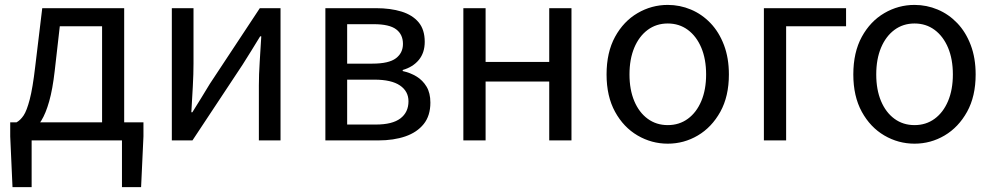

<svg xmlns="http://www.w3.org/2000/svg" viewBox="-20 -577 4081 789"><path d="M110 0V192.1H31.4L22 -16.5V-74.3H569.5V-16.5L559.8 192.1H481.2V0ZM399.5 -27.6V-469H225.7L204.8 -285.3Q196.2 -210 182.1 -160.5Q168.1 -111 150.1 -81.9Q132.2 -52.8 111.6 -39.1Q91 -25.4 69.5 -20.8L48 -74.3Q63.8 -83 77 -102.5Q90.1 -122 102.2 -168.5Q114.4 -214.9 124.6 -302.5L153.6 -543.4H490.3V-27.6Z M686.1 0V-543.4H775.2V-316.1Q775.2 -273.5 772.3 -220.9Q769.4 -168.3 766.3 -115.7H770.5Q786.3 -141.1 806.8 -174.2Q827.4 -207.3 842.2 -232.3L1047.7 -543.4H1132.8V0H1043.8V-226.7Q1043.8 -269.9 1047.2 -322.5Q1050.5 -375.1 1053.7 -427.7H1049.1Q1033.9 -402.7 1013.2 -369.2Q992.6 -335.7 976.8 -311.1L770.9 0Z M1317.1 0V-543.4H1525.1Q1584.9 -543.4 1630.1 -529.4Q1675.2 -515.4 1700.3 -485.3Q1725.4 -455.3 1725.4 -405.2Q1725.4 -360.4 1701.3 -331Q1677.2 -301.6 1634.9 -289.4V-285Q1666 -278.2 1691.6 -262.7Q1717.2 -247.1 1732.9 -220.9Q1748.6 -194.7 1748.6 -155.5Q1748.6 -101.3 1721.1 -67.2Q1693.6 -33 1645.7 -16.5Q1597.8 0 1534.7 0ZM1406.6 -315.5H1510Q1577.9 -315.5 1606.9 -337.5Q1635.9 -359.5 1635.9 -396.6Q1635.9 -435.6 1607.8 -456.6Q1579.8 -477.6 1516.1 -477.6H1406.6ZM1406.6 -65.2H1524.4Q1592.3 -65.2 1625.4 -90.4Q1658.6 -115.6 1658.6 -160.8Q1658.6 -202 1623.4 -225.9Q1588.2 -249.7 1518.6 -249.7H1406.6Z M1884.1 0V-543.4H1975.5V-322.5H2237V-543.4H2328.4V0H2237V-241.9H1975.5V0Z M2724.1 13.4Q2657.6 13.4 2600 -20.3Q2542.4 -54 2507.5 -117.6Q2472.6 -181.2 2472.6 -271Q2472.6 -361.9 2507.5 -425.7Q2542.4 -489.4 2600 -523.1Q2657.6 -556.8 2724.1 -556.8Q2773.9 -556.8 2819.3 -537.7Q2864.7 -518.6 2899.8 -481.9Q2934.8 -445.3 2955 -392.1Q2975.3 -338.9 2975.3 -271Q2975.3 -181.2 2940.1 -117.6Q2904.8 -54 2847.7 -20.3Q2790.7 13.4 2724.1 13.4ZM2724.1 -62.9Q2771.2 -62.9 2806.7 -88.9Q2842.2 -114.9 2862 -161.8Q2881.7 -208.7 2881.7 -271Q2881.7 -333.8 2862 -380.8Q2842.2 -427.8 2806.7 -454.2Q2771.2 -480.5 2724.1 -480.5Q2677.1 -480.5 2641.6 -454.2Q2606.1 -427.8 2586.4 -380.8Q2566.8 -333.8 2566.8 -271Q2566.8 -208.7 2586.4 -161.8Q2606.1 -114.9 2641.6 -88.9Q2677.1 -62.9 2724.1 -62.9Z M3119.1 0V-543.4H3456.8V-469H3210.5V0Z M3738.1 13.4Q3671.6 13.4 3614 -20.3Q3556.4 -54 3521.5 -117.6Q3486.6 -181.2 3486.6 -271Q3486.6 -361.9 3521.5 -425.7Q3556.4 -489.4 3614 -523.1Q3671.6 -556.8 3738.1 -556.8Q3787.9 -556.8 3833.3 -537.7Q3878.7 -518.6 3913.8 -481.9Q3948.8 -445.3 3969 -392.1Q3989.3 -338.9 3989.3 -271Q3989.3 -181.2 3954.1 -117.6Q3918.8 -54 3861.7 -20.3Q3804.7 13.4 3738.1 13.4ZM3738.1 -62.9Q3785.2 -62.9 3820.7 -88.9Q3856.2 -114.9 3876 -161.8Q3895.7 -208.7 3895.7 -271Q3895.7 -333.8 3876 -380.8Q3856.2 -427.8 3820.7 -454.2Q3785.2 -480.5 3738.1 -480.5Q3691.1 -480.5 3655.6 -454.2Q3620.1 -427.8 3600.4 -380.8Q3580.8 -333.8 3580.8 -271Q3580.8 -208.7 3600.4 -161.8Q3620.1 -114.9 3655.6 -88.9Q3691.1 -62.9 3738.1 -62.9Z"/></svg>

Font: Noto Sans HK Thin
Style: Regular
Weight: 100
Designer: Ryoko NISHIZUKA 西塚涼子 (kana, bopomofo & ideographs); Paul D. Hunt (Latin, Greek & Cyrillic); Sandoll Communications 산돌커뮤니
Foundry: Adobe
Version: Version 2.004-H2;hotconv 1.0.118;makeotfexe 2.5.65603